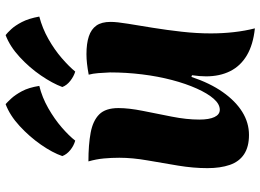

<svg xmlns="http://www.w3.org/2000/svg" viewBox="-142 -765 928 684"><g transform="rotate(-90 322.0 -423.0)"><path d="M563 21Q505 15 467 -7.5Q429 -30 410.5 -67Q392 -104 392 -153Q392 -165 393 -176.5Q394 -188 396 -203L390 -205Q368 -139 336 -93.5Q304 -48 265.5 -24Q227 0 183 0Q141 0 114.5 -17.5Q88 -35 76.5 -68.5Q65 -102 65 -148Q65 -198 74 -252.5Q83 -307 92.5 -361Q102 -415 102 -462Q102 -490 99.5 -517Q97 -544 89 -572Q149 -572 191.5 -564Q234 -556 256.5 -533.5Q279 -511 279 -465Q279 -428 269 -378Q259 -328 248.5 -275Q238 -222 238 -177Q238 -142 247 -123Q256 -104 273 -104Q293 -104 312 -125.5Q331 -147 348.5 -186Q366 -225 379 -274.5Q392 -324 399 -380.5Q406 -437 406 -495Q405 -518 403.5 -537Q402 -556 398 -571Q419 -575 437 -577Q455 -579 471 -579Q509 -579 534.5 -570.5Q560 -562 573 -543.5Q586 -525 586 -493Q586 -471 579.5 -431.5Q573 -392 565 -342.5Q557 -293 551 -239.5Q545 -186 545 -136Q545 -94 549.5 -54Q554 -14 563 21ZM108 -665Q120 -700 148.5 -741Q177 -782 215 -817Q253 -852 293 -867Q300 -861 313 -847Q326 -833 339 -809Q352 -785 358 -747Q317 -737 278.5 -715Q240 -693 210 -667Q180 -641 163 -619Q145 -624 129.5 -636.5Q114 -649 108 -665ZM354 -665Q367 -700 395 -741Q423 -782 461 -817Q499 -852 539 -867Q547 -861 560 -847Q573 -833 585.5 -809Q598 -785 605 -747Q563 -736 525 -714.5Q487 -693 457 -667Q427 -641 409 -619Q392 -624 376 -636.5Q360 -649 354 -665Z"/></g></svg>

Font: Merienda ExtraBold
Style: Regular
Weight: 800
Designer: Eduardo Rodriguez Tunni
Foundry: Eduardo Rodriguez Tunni
Version: Version 2.001